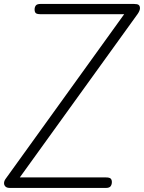

<svg xmlns="http://www.w3.org/2000/svg" viewBox="-58 -951 730 974"><path d="M-6 2.5Q-23.5 2.5 -30.5 -4.8Q-37.5 -12 -37.5 -21.5Q-37.5 -32.5 -30 -43L572 -879H148Q129 -879 123.2 -884.8Q117.5 -890.5 117.5 -903Q117.5 -914.5 123.5 -922.8Q129.5 -931 148 -931H621.5Q639 -931 645.5 -926Q652 -921 652 -909Q652 -903.5 649 -896Q646 -888.5 640.5 -880.5L42.5 -51H478Q497.5 -51 503.5 -45Q509.5 -39 509.5 -27.5Q509.5 -15 503.2 -6.2Q497 2.5 478 2.5Z"/></svg>

Font: Edu AU VIC WA NT Hand
Style: Regular
Weight: 400
Designer: Tina and Corey Anderson, Eben Sorkin, Mirko Velimirovic
Foundry: Google for Education
Version: Version 1.001